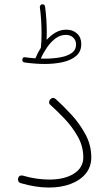

<svg xmlns="http://www.w3.org/2000/svg" viewBox="-20 -844 506 880"><path d="M82.5 -571.3Q83.5 -583.5 95.7 -581.5Q119.1 -578.1 142.1 -576.7Q142.6 -577.1 142.6 -577.6Q153.3 -603.5 167.5 -625.5Q167.5 -626.5 167.5 -627.9Q170.4 -650.9 170.4 -690.4Q170.4 -718.3 168.5 -751.5Q166.5 -784.7 162.6 -810.5Q162.1 -815.9 165.3 -819.8Q168.5 -823.7 172.4 -824.2Q185.1 -825.2 186.5 -813.5Q190.4 -786.6 192.4 -754.9Q194.3 -723.1 194.3 -697.8Q194.3 -677.7 193.8 -661.1Q212.4 -682.1 235.1 -695.1Q257.8 -708 284.2 -708Q314 -708 333.3 -690.2Q352.5 -672.4 352.5 -642.1Q352.5 -607.9 329.3 -587.9Q306.2 -567.9 268.1 -559.3Q230 -550.8 184.1 -550.8Q143.1 -550.8 92.8 -557.6Q81.1 -560.1 82.5 -571.3ZM281.7 -684.1Q256.3 -684.1 234.6 -668Q212.9 -651.9 195.8 -627Q178.7 -602.1 167 -575.7Q176.3 -575.2 185.5 -575.2Q223.1 -575.2 255.9 -581.1Q288.6 -586.9 308.6 -601.1Q328.6 -615.2 328.6 -640.1Q328.6 -659.7 315.4 -671.9Q302.2 -684.1 281.7 -684.1ZM63 -26.4Q67.4 -43 84.5 -39.1Q116.2 -29.8 147.2 -25.4Q178.2 -21 205.6 -21Q276.4 -21 319.1 -48.3Q361.8 -75.7 361.8 -123Q361.8 -172.9 336.9 -217.3Q312 -261.7 276.9 -298.8Q241.7 -335.9 210.9 -363.3Q205.1 -368.2 205.1 -375.5Q205.1 -382.8 210 -388.2Q221.7 -401.4 235.4 -390.1Q269.5 -359.4 307.4 -318.4Q345.2 -277.3 371.8 -228Q398.4 -178.7 398.4 -123Q398.4 -79.1 372.8 -48.1Q347.2 -17.1 303.2 -0.7Q259.3 15.6 204.1 15.6Q144.5 15.6 75.7 -4.4Q67.9 -6.3 64.5 -12.9Q61 -19.5 63 -26.4Z"/></svg>

Font: Mikhak ExtraLight
Style: Regular
Weight: 200
Designer: Amin Abedi
Version: Version 3.3